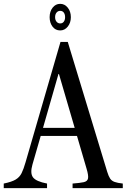

<svg xmlns="http://www.w3.org/2000/svg" viewBox="-38 -980 660 1000"><path d="M277 -761.5H315L520.5 -85Q527.5 -62 535.5 -50Q543.5 -38 558.8 -32.5Q574 -27 601.5 -24V0H340V-24Q379 -27 398.2 -31.2Q417.5 -35.5 420.5 -50.8Q423.5 -66 413 -101L363 -272H174L131 -123Q118 -77.5 134 -56.2Q150 -35 207 -24V0H-18.5V-24Q23 -32.5 43.5 -44.8Q64 -57 74.5 -78.2Q85 -99.5 95 -134.5ZM266.5 -594.5 186 -314H351L269 -594.5ZM275.5 -821.5Q250.5 -821.5 235.5 -841.5Q220.5 -861.5 220.5 -890.5Q220.5 -920 236 -940Q251.5 -960 275.5 -960Q299 -960 315 -940Q331 -920 331 -890.5Q331 -861.5 315 -841.5Q299 -821.5 275.5 -821.5ZM275.5 -858Q287.5 -858 294.2 -867Q301 -876 301 -890.5Q301 -905.5 294.2 -914.5Q287.5 -923.5 275.5 -923.5Q264 -923.5 256.5 -914.5Q249 -905.5 249 -890.5Q249 -876 256.5 -867Q264 -858 275.5 -858Z"/></svg>

Font: Libre Caslon Condensed
Style: Regular
Weight: 400
Designer: Pablo Impallari, Rodrigo Fuenzalida, Katja Schimmel, Ertekin Erdin
Foundry: Pablo Impallari, Rodrigo Fuenzalida
Version: Version 2.000; ttfautohint (v1.8.4.7-5d5b);gftools[0.9.33]